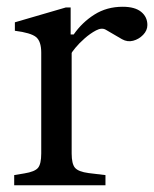

<svg xmlns="http://www.w3.org/2000/svg" viewBox="-20 -548 457 568"><path d="M22 0V-30L52 -35Q83 -40 92.5 -51.5Q102 -63 102 -94V-392Q102 -426 86.5 -438.5Q71 -451 24 -457V-482L175 -526H189V-446H198Q223 -482 259.5 -505Q296 -528 343 -528Q379 -528 397.5 -513Q416 -498 416 -474Q416 -458 403.5 -445Q391 -432 374 -427.5Q357 -423 341 -432L293 -460Q281 -467 264 -458Q247 -449 230.5 -434.5Q214 -420 203 -406.5Q192 -393 192 -391V-94Q192 -63 202 -51.5Q212 -40 242 -36L292 -30V0Z"/></svg>

Font: Hedvig Letters Serif 24pt 24pt
Style: Regular
Weight: 400
Version: Version 1.000